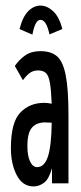

<svg xmlns="http://www.w3.org/2000/svg" viewBox="-20 -656 290 687"><path d="M100 11Q61 11 40 -29Q19 -69 19 -126Q19 -218 52.5 -253Q86 -288 138 -288Q150 -288 165 -285Q163 -334 158.5 -360Q154 -386 144 -395Q134 -404 116 -404Q100 -404 88 -396Q76 -388 62 -369L33 -420Q49 -443 70.5 -458Q92 -473 125 -473Q162 -473 183.5 -455Q205 -437 215 -387.5Q225 -338 225 -243V0H166V-54Q155 -15 137.5 -2Q120 11 100 11ZM78 -133Q78 -99 87.5 -78.5Q97 -58 113 -58Q139 -58 151.5 -96Q164 -134 165 -217Q153 -218 141 -218Q111 -218 94.5 -199.5Q78 -181 78 -133ZM96 -532 50 -552Q61 -596 81 -616Q101 -636 125 -636Q148 -636 170 -616Q192 -596 203 -552L157 -533Q146 -585 125 -585Q114 -585 107 -570Q100 -555 96 -532Z"/></svg>

Font: Inconsolata UltraCondensed SemiBold
Style: Regular
Weight: 600
Width: 1
Monospace: yes
Designer: Raph Levien, Cyreal, Brenton Simpson
Foundry: Raph Levien, Cyreal, Google
Version: Version 3.001; ttfautohint (v1.8.2.53-6de2)